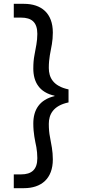

<svg xmlns="http://www.w3.org/2000/svg" viewBox="-20 -831 465 1003"><path d="M105 152C196 152 256 102 256 2C256 -43 248 -77 241 -116C237 -135 235 -158 235 -184C235 -232 257 -279 338 -296V-364C257 -381 235 -427 235 -476C235 -528 244 -559 251 -600C254 -618 256 -638 256 -661C256 -762 196 -811 105 -811H52V-739H90C145 -739 175 -715 175 -654C175 -614 167 -583 160 -543C156 -523 154 -500 154 -473C154 -402 186 -348 265 -331V-329C186 -310 154 -257 154 -186C154 -134 163 -97 170 -62C173 -44 175 -25 175 -5C175 55 145 80 90 80H52V152Z"/></svg>

Font: Rootstock Sans Body
Style: Regular
Weight: 400
Designer: Colophon Foundry, Jonny Pinhorn
Foundry: Colophon Foundry
Version: Version 1.200;FEAKit 1.0